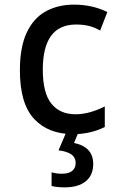

<svg xmlns="http://www.w3.org/2000/svg" viewBox="-20 -570 540 830"><path d="M297 10Q189 10 127.5 -56Q66 -122 66 -266Q66 -366 95.5 -429Q125 -492 178 -521Q231 -550 300 -550Q379 -550 444 -518L413 -438Q386 -453 362 -458.5Q338 -464 309 -464Q165 -464 165 -269Q165 -168 202 -122Q239 -76 307 -76Q337 -76 369.5 -85Q402 -94 433 -110V-21Q401 -5 366.5 2.5Q332 10 297 10ZM259 240Q245 240 229.5 238.5Q214 237 203 234V175Q224 181 247 181Q278 181 292.5 168.5Q307 156 307 135Q307 110 287.5 97Q268 84 233 80L267 0H320L300 48Q383 65 383 139Q383 187 351 213.5Q319 240 259 240Z"/></svg>

Font: Noto Sans Mono ExtraCondensed Medium
Style: Regular
Weight: 500
Width: 2
Designer: Monotype Design Team
Foundry: Monotype Imaging Inc.
Version: Version 2.014